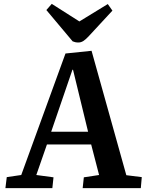

<svg xmlns="http://www.w3.org/2000/svg" viewBox="-20 -974 756 994"><path d="M454 -711 634 -67 714 -57 709 0H408L414 -56L493 -68L452 -226H223L168 -68L257 -56L251 0H8L15 -57L90 -68L319 -697ZM245 -292H436L358 -613H355ZM220 -922 248 -954 391 -863 538 -953 562 -919 438 -785Q423 -769 411 -761.5Q399 -754 386 -754Q377 -754 370 -755.5Q363 -757 356 -760Z"/></svg>

Font: Literata 18pt SemiBold
Style: Italic
Weight: 600
Italic angle: -2°
Designer: Latin by Veronika Burian and Jose Scaglione. Greek by Irene Vlachou. Cyrillic by Vera Evstafieva
Foundry: TypeTogether
Version: Version 3.103;gftools[0.9.29]